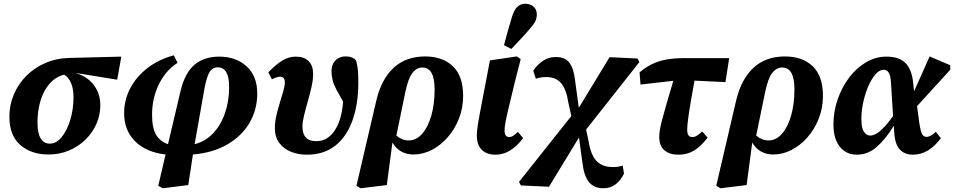

<svg xmlns="http://www.w3.org/2000/svg" viewBox="-20 -810 5088 1024"><path d="M239 14Q147 14 88.5 -36.5Q30 -87 30 -188Q30 -249 53 -304.5Q76 -360 118.5 -403.5Q161 -447 219.5 -473Q278 -499 349 -501L627 -508L605 -385L383 -421Q448 -401 481.5 -355Q515 -309 515 -249Q515 -197 494.5 -150Q474 -103 436.5 -66Q399 -29 348.5 -7.5Q298 14 239 14ZM180 -157Q180 -44 246 -44Q281 -44 309.5 -79.5Q338 -115 355 -171.5Q372 -228 372 -291Q372 -338 358.5 -368Q345 -398 322 -412Q274 -399 242.5 -361.5Q211 -324 195.5 -271Q180 -218 180 -157Z M1070 -335 1018 -41Q1074 -55 1115.5 -98Q1157 -141 1179.5 -205.5Q1202 -270 1202 -347Q1202 -451 1141 -451Q1113 -451 1097.5 -425.5Q1082 -400 1070 -335ZM848 194 824 181 863 14Q759 2 700.5 -56.5Q642 -115 642 -206Q642 -277 674.5 -339Q707 -401 766.5 -447Q826 -493 907 -515L927 -475Q864 -435 827.5 -360.5Q791 -286 791 -198Q791 -126 813 -90.5Q835 -55 876 -41L942 -321Q965 -420 1016.5 -464Q1068 -508 1149 -508Q1239 -508 1295.5 -456Q1352 -404 1352 -312Q1352 -225 1310.5 -154.5Q1269 -84 1192 -39.5Q1115 5 1009 14L984 177Z M1616 15Q1571 15 1532 -0.5Q1493 -16 1469.5 -47.5Q1446 -79 1446 -127Q1446 -159 1454 -194Q1462 -229 1472.5 -262.5Q1483 -296 1491 -324Q1499 -352 1499 -371Q1499 -401 1474 -401Q1465 -401 1453.5 -397Q1442 -393 1430 -387L1411 -424Q1452 -467 1486.5 -487.5Q1521 -508 1558 -508Q1602 -508 1626 -484Q1650 -460 1650 -415Q1650 -385 1641.5 -347Q1633 -309 1621.5 -269Q1610 -229 1601.5 -194Q1593 -159 1593 -135Q1593 -57 1667 -57Q1726 -57 1764 -112.5Q1802 -168 1810 -268Q1788 -306 1774 -332.5Q1760 -359 1754 -382Q1748 -405 1748 -430Q1748 -468 1771 -489.5Q1794 -511 1830 -509Q1861 -508 1879 -488Q1885 -468 1888 -442.5Q1891 -417 1891 -370Q1891 -255 1860 -168Q1829 -81 1768 -33Q1707 15 1616 15Z M2142 -320 2094 -87Q2108 -75 2124 -68Q2140 -61 2160 -61Q2200 -61 2231 -96Q2262 -131 2280 -192.5Q2298 -254 2298 -333Q2298 -450 2233 -450Q2202 -450 2179.5 -421Q2157 -392 2142 -320ZM1904 194 1881 181 1988 -278Q2015 -389 2080 -449Q2145 -509 2248 -509Q2340 -509 2395 -457Q2450 -405 2450 -299Q2450 -234 2427.5 -177Q2405 -120 2367 -77Q2329 -34 2282 -10Q2235 14 2185 14Q2149 14 2120 -2Q2091 -18 2073 -50L2043 177Z M2623 15Q2576 15 2549.5 -11Q2523 -37 2523 -89Q2523 -111 2529.5 -151Q2536 -191 2552 -273L2593 -488L2736 -509L2757 -495L2725 -369Q2706 -290 2694 -240Q2682 -190 2676.5 -161Q2671 -132 2671 -114Q2671 -79 2696 -79Q2707 -79 2718 -86.5Q2729 -94 2742 -107L2770 -73Q2737 -30 2700.5 -7.5Q2664 15 2623 15ZM2668 -569Q2678 -606 2688 -643Q2698 -680 2709 -715Q2721 -757 2739 -773.5Q2757 -790 2781 -790Q2808 -790 2825.5 -774.5Q2843 -759 2843 -733Q2843 -711 2833 -693Q2823 -675 2802 -652Q2779 -625 2755.5 -600Q2732 -575 2707 -549Z M2758 179 2748 160 3027 -191 3011 -264Q3000 -335 2972 -367Q2944 -399 2894 -399Q2875 -399 2862 -396.5Q2849 -394 2838 -390L2824 -433Q2844 -464 2875 -485Q2906 -506 2944 -506Q2994 -506 3017 -475Q3040 -444 3047 -382L3067 -235L3231 -505L3380 -498L3390 -479L3106 -119L3119 -57Q3131 18 3162.5 49.5Q3194 81 3248 81Q3279 81 3301 73L3308 116Q3291 151 3264 172.5Q3237 194 3198 194Q3148 194 3121 161Q3094 128 3086 56L3068 -77L2908 186Z M3396 -359 3391 -424Q3423 -451 3456.5 -467.5Q3490 -484 3531.5 -492Q3573 -500 3630 -500H3869L3849 -372L3684 -380Q3671 -310 3663.5 -264.5Q3656 -219 3652 -191Q3648 -163 3646.5 -146.5Q3645 -130 3645 -118Q3645 -79 3672 -79Q3685 -79 3697 -86.5Q3709 -94 3725 -109L3754 -76Q3718 -29 3681.5 -7Q3645 15 3599 15Q3550 15 3523 -9Q3496 -33 3496 -79Q3496 -95 3499 -115.5Q3502 -136 3510.5 -168.5Q3519 -201 3533.5 -251.5Q3548 -302 3571 -379Z M4061 -320 4013 -87Q4027 -75 4043 -68Q4059 -61 4079 -61Q4119 -61 4150 -96Q4181 -131 4199 -192.5Q4217 -254 4217 -333Q4217 -450 4152 -450Q4121 -450 4098.5 -421Q4076 -392 4061 -320ZM3823 194 3800 181 3907 -278Q3934 -389 3999 -449Q4064 -509 4167 -509Q4259 -509 4314 -457Q4369 -405 4369 -299Q4369 -234 4346.5 -177Q4324 -120 4286 -77Q4248 -34 4201 -10Q4154 14 4104 14Q4068 14 4039 -2Q4010 -18 3992 -50L3962 177Z M4574 -173Q4574 -126 4588 -106.5Q4602 -87 4621 -87Q4647 -87 4677.5 -114.5Q4708 -142 4743 -191L4732 -367Q4730 -407 4720 -422.5Q4710 -438 4693 -438Q4671 -438 4650 -414.5Q4629 -391 4612 -352.5Q4595 -314 4584.5 -267Q4574 -220 4574 -173ZM4550 15Q4493 15 4459 -27.5Q4425 -70 4425 -146Q4425 -215 4447.5 -280Q4470 -345 4509 -396.5Q4548 -448 4599 -478Q4650 -508 4707 -508Q4776 -508 4809.5 -473.5Q4843 -439 4850 -370L4855 -323L4938 -509L5048 -462V-438L4871 -244L4883 -154Q4890 -109 4898 -94.5Q4906 -80 4922 -80Q4943 -80 4971 -107L4998 -73Q4967 -31 4929.5 -8Q4892 15 4849 15Q4805 15 4779 -12.5Q4753 -40 4749 -106L4747 -139Q4704 -69 4656.5 -27Q4609 15 4550 15Z"/></svg>

Font: Source Serif 4 SmText
Style: Bold Italic
Weight: 700
Italic angle: -12°
Designer: Frank Grießhammer
Foundry: Adobe
Version: Version 4.005;hotconv 1.1.0;makeotfexe 2.6.0